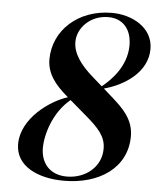

<svg xmlns="http://www.w3.org/2000/svg" viewBox="-55 -834 738 887"><g transform="rotate(5 314.0 -390.0)"><path d="M274.5 6C436.5 6 565 -77.5 565 -226C565 -306 510.5 -355 466 -395L421.5 -434.5C512.5 -458.5 620 -525.5 620 -635C620 -734.5 522 -786 428.5 -786C273 -786 159 -682.5 159 -546.5C159.5 -480.5 198.5 -432 253.5 -385L259.5 -380C181 -356 49 -266 49 -144C49.5 -42 153.5 6 274.5 6ZM164.5 -136.5C164.5 -200 196 -305.5 273 -368L346 -305.5C411.5 -250.5 444.5 -213 444.5 -157.5C445 -73 372.5 -14.5 286 -14.5C204.5 -14.5 164.5 -69.5 164.5 -136.5ZM271.5 -638.5C271.5 -701 328.5 -765 414 -765C477.5 -765 522 -722 522 -643C521.5 -542.5 448 -474 410.5 -444L365.5 -483.5C310 -532 271 -583 271.5 -638.5Z"/></g></svg>

Font: Beautique Display
Style: Bold
Weight: 700
Italic angle: -12°
Designer: Nhat-Quang Ngo
Version: Version 1.100;Glyphs 3.2.3 (3260)